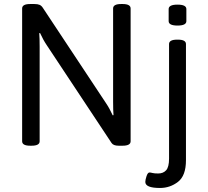

<svg xmlns="http://www.w3.org/2000/svg" viewBox="-20 -722 1035 954"><path d="M90 -20V-680Q90 -702 130 -702H151Q167 -702 176.5 -698Q186 -694 193 -683L507 -209Q524 -184 540 -149L544 -150Q542 -173 542 -218V-680Q542 -702 582 -702H589Q629 -702 629 -680V-20Q629 2 589 2H569Q543 2 534 -12L212 -498Q195 -523 179 -558L175 -557Q177 -534 177 -489V-20Q177 2 137 2H130Q90 2 90 -20ZM702 182Q702 172 708 153.5Q714 135 723 135Q728 135 737.5 137.5Q747 140 766 140Q791 140 805.5 124Q820 108 820 66V-503Q820 -525 860 -525H864Q904 -525 904 -503V74Q904 151 864.5 181.5Q825 212 775 212Q702 212 702 182ZM818 -617V-677Q818 -699 862 -699Q906 -699 906 -677V-617Q906 -595 862 -595Q818 -595 818 -617Z"/></svg>

Font: Asap-Regular
Style: Regular
Weight: 400
Designer: Pablo Cosgaya
Foundry: Omnibus-Type
Version: Version 2.000; ttfautohint (v1.8)